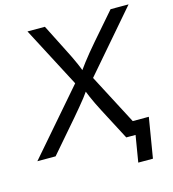

<svg xmlns="http://www.w3.org/2000/svg" viewBox="-148 -832 985 1092"><g transform="rotate(-15 344.0 -286.0)"><path d="M-22 0 329.6 -406.2 318.4 -338.4 114.7 -727.5H217.3L295.9 -572.3Q311.5 -542 322.8 -518.6Q334 -495.1 344 -472.4Q354 -449.7 364.3 -420.4H349.1Q369.6 -449.2 387.2 -472.2Q404.8 -495.1 424.1 -518.8Q443.4 -542.5 469.2 -572.3L604 -727.5H710L377.9 -342.3L388.7 -409.7L603 0H501.5L404.3 -185.5Q390.1 -213.4 379.4 -235.1Q368.7 -256.8 359.4 -278.8Q350.1 -300.8 339.4 -328.1H358.9Q339.8 -300.8 322.8 -278.8Q305.7 -256.8 287.4 -235.1Q269 -213.4 245.6 -185.5L85.4 0ZM530.3 156.2 556.2 0H520L532.7 -80.1H655.8L616.7 156.2Z"/></g></svg>

Font: Inter 20pt
Style: Italic
Weight: 400
Italic angle: -9.3988°
Version: Version 4.001;git-66647c0bb